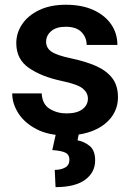

<svg xmlns="http://www.w3.org/2000/svg" viewBox="-20 -558 554 805"><path d="M348.6 -144.5Q348.6 -168.9 327.1 -186.8Q305.7 -204.6 236.3 -219.2Q153.8 -236.8 101.1 -273.2Q48.3 -309.6 48.3 -377Q48.3 -420.4 73.2 -457Q98.1 -493.7 144.8 -515.9Q191.4 -538.1 255.9 -538.1Q323.2 -538.1 371.6 -516.1Q419.9 -494.1 446 -456.1Q472.2 -418 472.2 -369.6H343.3Q343.3 -400.9 321.8 -423.3Q300.3 -445.8 255.4 -445.8Q215.3 -445.8 194.3 -427.2Q173.3 -408.7 173.3 -382.8Q173.3 -357.4 195.3 -341.8Q217.3 -326.2 277.3 -313.5Q335.9 -301.3 380.4 -282.2Q424.8 -263.2 449.7 -231.7Q474.6 -200.2 474.6 -150.4Q474.6 -104 447.8 -67.6Q420.9 -31.2 371.8 -10.7Q322.8 9.8 256.3 9.8Q183.6 9.8 133.3 -16.4Q83 -42.5 57.1 -83Q31.2 -123.5 31.2 -166.5H154.8Q157.2 -120.6 188.5 -101.6Q219.7 -82.5 258.8 -82.5Q302.7 -82.5 325.7 -100.1Q348.6 -117.7 348.6 -144.5ZM214.4 2.4H310.5L305.2 30.3Q332.5 35.2 355.7 53.7Q378.9 72.3 378.9 114.7Q378.9 165 336.7 195.8Q294.4 226.6 212.9 226.6L209.5 154.3Q235.4 154.3 253.2 144.3Q271 134.3 271 111.8Q271 90.3 253.9 82Q236.8 73.7 199.2 71.3Z"/></svg>

Font: Vazirmatn RD FD SemiBold
Style: Regular
Weight: 600
Designer: Saber Rastikerdar
Foundry: Saber Rastikerdar
Version: Version 33.003